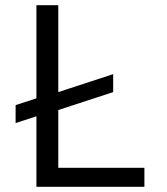

<svg xmlns="http://www.w3.org/2000/svg" viewBox="-20 -718 640 738"><path d="M535 0H120V-271L40 -245V-314L120 -340V-698H204V-364L415 -433V-364L204 -295V-73H535Z"/></svg>

Font: PlemolJP35 Console
Style: Regular
Weight: 400
Version: v2.0.3; ttfautohint (v1.8.4.7-5d5b-dirty) -l 6 -r 45 -G 200 